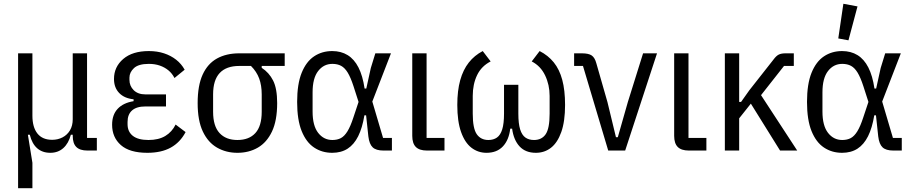

<svg xmlns="http://www.w3.org/2000/svg" viewBox="-20 -799 4838 1019"><path d="M152 200H76V-516H152V-185Q152 -124 178.5 -90.5Q205 -57 257 -57Q287 -57 312 -70Q337 -83 351.5 -107.5Q366 -132 366 -166V-516H442V-67H494V0H444Q404 0 385 -19Q366 -38 366 -78V-90L376 -84H356Q344 -38 316 -13Q288 12 247 12Q205 12 177.5 -12Q150 -36 138 -84H128L152 65Z M912 -138 965 -98Q936 -43 886 -15.5Q836 12 762 12Q668 12 621.5 -29Q575 -70 575 -137Q575 -190 604.5 -221.5Q634 -253 689 -262V-272Q640 -277 612.5 -305.5Q585 -334 585 -380Q585 -444 634 -486Q683 -528 770 -528Q814 -528 850.5 -516Q887 -504 915 -482Q943 -460 960 -429L906 -385Q894 -409 874 -425.5Q854 -442 828 -451Q802 -460 770 -460Q715 -460 691 -437.5Q667 -415 667 -387V-375Q667 -343 689.5 -320.5Q712 -298 752 -298H861V-234H751Q705 -234 681 -213Q657 -192 657 -152V-140Q657 -100 685 -78Q713 -56 768 -56Q822 -56 857.5 -77.5Q893 -99 912 -138Z M1491 -449H1369V-439Q1408 -414 1429.5 -371.5Q1451 -329 1451 -252Q1451 -159 1423.5 -101Q1396 -43 1348.5 -15.5Q1301 12 1240 12Q1180 12 1132 -15.5Q1084 -43 1056.5 -101Q1029 -159 1029 -252Q1029 -345 1055.5 -403Q1082 -461 1131.5 -488.5Q1181 -516 1250 -516H1491ZM1312 -449H1250Q1181 -449 1146 -411.5Q1111 -374 1111 -298V-206Q1111 -130 1145 -93Q1179 -56 1240 -56Q1302 -56 1335.5 -93Q1369 -130 1369 -206V-298Q1369 -346 1355.5 -382.5Q1342 -419 1312 -449Z M2060 -67V0H2015Q1976 0 1958 -17Q1940 -34 1935 -75L1923 -187H1914Q1903 -120 1881 -76Q1859 -32 1825 -10Q1791 12 1743 12Q1689 12 1647 -16Q1605 -44 1581 -103.5Q1557 -163 1557 -258Q1557 -353 1581 -412.5Q1605 -472 1647 -500Q1689 -528 1743 -528Q1790 -528 1825 -506.5Q1860 -485 1882.5 -441Q1905 -397 1915 -329H1924L1948 -438L1972 -516H2055L1956 -260L2013 -67ZM1744 -56Q1770 -56 1789 -66Q1808 -76 1824 -102Q1840 -128 1855 -174L1883 -258L1856 -342Q1841 -388 1825.5 -413.5Q1810 -439 1790.5 -449.5Q1771 -460 1744 -460Q1698 -460 1668.5 -422Q1639 -384 1639 -309V-207Q1639 -132 1668.5 -94Q1698 -56 1744 -56Z M2339 -67V0H2246Q2206 0 2187 -19Q2168 -38 2168 -78V-516H2244V-67Z M2731 -349V-196Q2731 -143 2740.5 -112.5Q2750 -82 2768.5 -69Q2787 -56 2814 -56Q2855 -56 2876 -86.5Q2897 -117 2897 -196V-290Q2897 -349 2873 -399Q2849 -449 2802 -473L2844 -528Q2889 -505 2919 -468Q2949 -431 2964 -375.5Q2979 -320 2979 -242Q2979 -155 2959 -98.5Q2939 -42 2904.5 -15Q2870 12 2824 12Q2769 12 2737.5 -22Q2706 -56 2698 -116H2688Q2681 -56 2649 -22Q2617 12 2562 12Q2517 12 2482 -15Q2447 -42 2427 -98.5Q2407 -155 2407 -242Q2407 -318 2422.5 -373.5Q2438 -429 2468 -467Q2498 -505 2542 -528L2584 -473Q2535 -448 2512 -400Q2489 -352 2489 -290V-196Q2489 -117 2510.5 -86.5Q2532 -56 2572 -56Q2599 -56 2617.5 -69Q2636 -82 2645.5 -112.5Q2655 -143 2655 -196V-349Z M3298 0H3208L3074 -449H3027V-516H3068Q3104 -516 3120.5 -504.5Q3137 -493 3145 -463L3204 -257L3249 -71H3259L3312 -257L3393 -516H3467Z M3729 -67V0H3636Q3596 0 3577 -19Q3558 -38 3558 -78V-516H3634V-67Z M4120 0 3965 -249 3903 -171V0H3827V-516H3903V-258H3913L3957 -320L4086 -484Q4100 -503 4113.5 -509.5Q4127 -516 4149 -516H4193V-449H4141L4019 -294L4211 0Z M4766 -67V0H4721Q4682 0 4664 -17Q4646 -34 4641 -75L4629 -187H4620Q4609 -120 4587 -76Q4565 -32 4531 -10Q4497 12 4449 12Q4395 12 4353 -16Q4311 -44 4287 -103.5Q4263 -163 4263 -258Q4263 -353 4287 -412.5Q4311 -472 4353 -500Q4395 -528 4449 -528Q4496 -528 4531 -506.5Q4566 -485 4588.5 -441Q4611 -397 4621 -329H4630L4654 -438L4678 -516H4761L4662 -260L4719 -67ZM4450 -56Q4476 -56 4495 -66Q4514 -76 4530 -102Q4546 -128 4561 -174L4589 -258L4562 -342Q4547 -388 4531.5 -413.5Q4516 -439 4496.5 -449.5Q4477 -460 4450 -460Q4404 -460 4374.5 -422Q4345 -384 4345 -309V-207Q4345 -132 4374.5 -94Q4404 -56 4450 -56ZM4531 -765 4483 -585 4429 -595 4456 -779Z"/></svg>

Font: IBM Plex Sans Condensed
Style: Regular
Weight: 400
Width: 3
Designer: Mike Abbink, Paul van der Laan, Pieter van Rosmalen
Foundry: Bold Monday
Version: Version 3.201